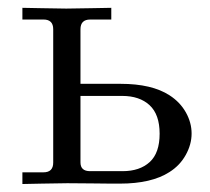

<svg xmlns="http://www.w3.org/2000/svg" viewBox="-20 -460 527 481"><path d="M36.1 1V-28.3H88.9Q113.3 -28.3 113.3 -52.7V-386.7Q113.3 -411.1 88.9 -411.1H36.1V-440.4Q37.6 -440.4 83.5 -439.5Q129.4 -438.5 146 -438.5Q162.6 -438.5 210 -439.5Q257.3 -440.4 258.8 -440.4V-411.1H206.1Q181.6 -411.1 181.6 -386.7V-250H282.2Q360.4 -250 404.8 -221.2Q431.2 -204.1 445.6 -178.5Q460 -152.8 460 -125.5Q460 -98.1 445.3 -71.8Q430.7 -45.4 404.3 -28.8Q359.4 0 280.3 0H258.8Q257.3 0 211.4 -0.5Q165.5 -1 148.9 -1Q132.3 -1 85 0Q37.6 1 36.1 1ZM181.6 -53.2Q181.6 -31.2 205.6 -31.2H287.1Q330.1 -31.2 355 -54Q379.9 -76.7 379.9 -125Q379.9 -173.3 354.7 -196.5Q329.6 -219.7 286.1 -219.7H181.6Z"/></svg>

Font: Theano Old Style
Style: Regular
Weight: 400
Designer: Alexey Kryukov
Version: Version 2.00